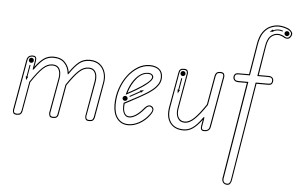

<svg xmlns="http://www.w3.org/2000/svg" viewBox="-76 -1045 2449 1591"><g transform="rotate(5 1148.0 -249.5)"><path d="M81.5 0Q55 0 50 -14.2Q45 -28.5 46 -37L120.5 -459.5Q123 -472.5 129 -481.8Q135 -491 145.5 -495.8Q156 -500.5 171 -500.5Q191.5 -500.5 197.5 -488.5Q203.5 -476.5 200 -457.5L191.5 -408Q227 -457 261.8 -481.8Q296.5 -506.5 343.5 -506.5Q403 -506.5 437 -472.5Q471 -438.5 478.5 -389.5Q518.5 -448 555.2 -477.2Q592 -506.5 643.5 -506.5Q696 -506.5 728.8 -480.8Q761.5 -455 774.2 -413.8Q787 -372.5 778.5 -326L727 -33Q726 -30 723.5 -22Q721 -14 712 -7Q703 0 682.5 0Q656.5 0 651.5 -15Q646.5 -30 647.5 -39.5L699 -332.5Q703.5 -356 700.2 -379Q697 -402 683 -417.2Q669 -432.5 640 -432.5Q600.5 -432.5 563 -397.5Q525.5 -362.5 469.5 -280L426 -33.5Q425.5 -30 423 -22Q420.5 -14 411.8 -7Q403 0 382.5 0Q356 0 351.2 -15Q346.5 -30 347 -39.5L399.5 -332.5Q404 -356 400.5 -379Q397 -402 382.8 -417.2Q368.5 -432.5 339 -432.5Q299.5 -432.5 261.8 -397Q224 -361.5 168.5 -278L125.5 -35.5Q125 -32.5 122.5 -23.8Q120 -15 111 -7.5Q102 0 81.5 0ZM81.5 -9.5Q105.5 -9.5 110.8 -20.8Q116 -32 117 -37L160.5 -281.5Q217 -366.5 256.8 -404Q296.5 -441.5 339 -441.5Q372.5 -441.5 388.8 -424Q405 -406.5 408.8 -380.8Q412.5 -355 408 -330.5L356 -38Q355.5 -30 359 -19.8Q362.5 -9.5 382.5 -9.5Q407 -9.5 411.5 -19.5Q416 -29.5 417 -34.5L461 -283.5Q517.5 -367.5 557.5 -404.5Q597.5 -441.5 640 -441.5Q673 -441.5 689 -424Q705 -406.5 708.8 -380.8Q712.5 -355 708 -330.5L656 -38Q655.5 -30 659 -19.8Q662.5 -9.5 682.5 -9.5Q706.5 -9.5 711.5 -19.2Q716.5 -29 718 -35L770 -328Q778 -372.5 766 -411Q754 -449.5 723.5 -473.2Q693 -497 643.5 -497Q594 -497 558.8 -468.5Q523.5 -440 483 -380.5Q478.5 -374 475.2 -370.8Q472 -367.5 470.5 -379.5Q465.5 -429.5 433.5 -463.2Q401.5 -497 343.5 -497Q296.5 -497 262.8 -471.2Q229 -445.5 191.5 -391.5Q185 -382.5 181.5 -383.5Q178 -384.5 180 -393.5L191.5 -459Q194.5 -476 190.5 -483.8Q186.5 -491.5 171 -491.5Q158 -491.5 149.5 -487.8Q141 -484 136.2 -476.5Q131.5 -469 129.5 -457.5L55 -35.5Q53.5 -28 57.5 -18.8Q61.5 -9.5 81.5 -9.5ZM132 -292.5 127.5 -324.5 133.5 -324 150.5 -421.5 158.5 -420 141.5 -322.5 147.5 -321.5ZM161.5 -439.5Q153 -439.5 147 -445.5Q141 -451.5 141 -460Q141 -469 147 -475Q153 -481 161.5 -481Q170.5 -481 176.5 -475Q182.5 -469 182.5 -460Q182.5 -451.5 176.5 -445.5Q170.5 -439.5 161.5 -439.5Z M1007.5 6Q949 6 914.5 -37.2Q880 -80.5 880 -154.5Q880 -223.5 901.2 -286.8Q922.5 -350 959.5 -399.5Q996.5 -449 1043.8 -477.8Q1091 -506.5 1143.5 -506.5Q1192 -506.5 1222 -483Q1252 -459.5 1252 -413.5Q1252 -380 1234.8 -352.5Q1217.5 -325 1191.2 -303.5Q1165 -282 1137.2 -265.5Q1109.5 -249 1088 -237Q1060.5 -221.5 1025 -202.8Q989.5 -184 963 -170Q961.5 -156 961.5 -141.5Q961.5 -108 974.2 -88Q987 -68 1009 -68Q1034.5 -68 1064 -87.2Q1093.5 -106.5 1121 -139.5Q1143 -167 1160.5 -171.8Q1178 -176.5 1191 -166.5Q1199 -161.5 1203 -152Q1207 -142.5 1203 -127.8Q1199 -113 1182.5 -91.5Q1149 -46.5 1101.5 -20.2Q1054 6 1007.5 6ZM1007.5 -3Q1052 -3 1097.2 -28.2Q1142.5 -53.5 1175.5 -97Q1197.5 -125.5 1196.5 -139Q1195.5 -152.5 1185.5 -159Q1175 -167.5 1161.5 -163Q1148 -158.5 1128 -133.5Q1099.5 -99.5 1068.2 -79.2Q1037 -59 1009 -59Q983 -59 968 -82.2Q953 -105.5 953 -141.5Q953 -150 953.2 -158.8Q953.5 -167.5 954 -176Q981 -190 1018 -209.5Q1055 -229 1083.5 -244.5Q1104.5 -256.5 1131.8 -272.8Q1159 -289 1184.5 -309.8Q1210 -330.5 1226.5 -356.2Q1243 -382 1243 -413.5Q1243 -456 1216.2 -476.5Q1189.5 -497 1143.5 -497Q1093.5 -497 1047.8 -469.2Q1002 -441.5 966.2 -393.8Q930.5 -346 910 -284.2Q889.5 -222.5 889.5 -154.5Q889.5 -83 921.2 -43Q953 -3 1007.5 -3ZM963 -193Q954.5 -193 948.2 -199Q942 -205 942 -213.5Q942 -222 948.2 -228.2Q954.5 -234.5 963 -234.5Q971.5 -234.5 977.8 -228.2Q984 -222 984 -213.5Q984 -205 977.8 -199Q971.5 -193 963 -193ZM1001 -229 997 -236 1083.5 -284 1080.5 -289 1113 -295 1090 -271.5 1087.5 -277ZM965 -243.5Q978 -299 1003.5 -343.8Q1029 -388.5 1063 -414.8Q1097 -441 1135 -441Q1156.5 -441 1168.2 -431.2Q1180 -421.5 1180 -409Q1180 -393 1161.8 -373Q1143.5 -353 1113.5 -331.8Q1083.5 -310.5 1049 -290Q1028.5 -278 1006.5 -266Q984.5 -254 965 -243.5ZM979 -261.5Q995 -270 1011.8 -279.2Q1028.5 -288.5 1044.5 -298Q1096 -328 1133.5 -358.2Q1171 -388.5 1171 -409Q1171 -418 1162 -425.2Q1153 -432.5 1135 -432.5Q1085.5 -432.5 1043.2 -384Q1001 -335.5 979 -261.5Z M1467.5 9Q1392 9 1355 -41Q1318 -91 1333 -174.5L1385 -467Q1386 -470.5 1388 -478.5Q1390 -486.5 1399 -493.5Q1408 -500.5 1428.5 -500.5Q1454.5 -500.5 1459.8 -485.5Q1465 -470.5 1463 -461L1411.5 -168Q1403.5 -122.5 1419.8 -93.8Q1436 -65 1472.5 -65Q1508.5 -65 1548.5 -103.2Q1588.5 -141.5 1643 -223L1685.5 -463.5Q1686.5 -467 1689.2 -476Q1692 -485 1701.2 -492.8Q1710.5 -500.5 1730 -500.5Q1757 -500.5 1762.5 -486Q1768 -471.5 1766 -462L1691.5 -41Q1689.5 -27.5 1683 -18.5Q1676.5 -9.5 1665.8 -4.8Q1655 0 1639.5 0Q1619.5 0 1613.5 -12Q1607.5 -24 1611 -43L1620 -93.5Q1581.5 -41 1545.2 -16Q1509 9 1467.5 9ZM1467.5 0Q1507 0 1542 -24.5Q1577 -49 1615 -102.5Q1626.5 -118.5 1629.5 -116.8Q1632.5 -115 1630 -99L1620 -41.5Q1616.5 -24.5 1620.8 -16.8Q1625 -9 1639.5 -9Q1653 -9 1661.8 -12.5Q1670.5 -16 1675.5 -23.5Q1680.5 -31 1682.5 -43L1757 -463.5Q1758.5 -472 1754.5 -481.5Q1750.5 -491 1730 -491Q1706.5 -491 1701 -479.2Q1695.5 -467.5 1694.5 -462L1651.5 -219Q1596.5 -136.5 1554 -96Q1511.5 -55.5 1472.5 -55.5Q1431.5 -55.5 1413 -88.2Q1394.5 -121 1403 -169.5L1454.5 -462.5Q1455.5 -471 1451.8 -481Q1448 -491 1428.5 -491Q1404 -491 1399.2 -481Q1394.5 -471 1393.5 -465.5L1342 -172.5Q1328 -92.5 1362 -46.2Q1396 0 1467.5 0ZM1394 -292.5 1389.5 -324.5 1395.5 -324 1412.5 -421.5 1420.5 -420 1403.5 -322.5 1409.5 -321.5ZM1423.5 -439.5Q1414.5 -439.5 1408.5 -445.5Q1402.5 -451.5 1402.5 -460Q1402.5 -469 1408.5 -475Q1414.5 -481 1423.5 -481Q1432 -481 1438 -475Q1444 -469 1444 -460Q1444 -451.5 1438 -445.5Q1432 -439.5 1423.5 -439.5Z M1861.5 426Q1847.5 424.5 1838.8 416.8Q1830 409 1826.5 398.5Q1823 388 1824 379L1957 -429H1887.5Q1863.5 -429 1852.8 -440.5Q1842 -452 1842 -466.5Q1842 -480.5 1850.2 -491.5Q1858.5 -502.5 1883 -502.5H1969L2011.5 -758Q2022 -822 2048.2 -858.8Q2074.5 -895.5 2109.5 -911Q2144.5 -926.5 2181 -926.5Q2201.5 -926.5 2229.5 -919.2Q2257.5 -912 2274.5 -899.5Q2283 -893.5 2292 -880Q2301 -866.5 2290 -846Q2279 -824.5 2261.5 -823.2Q2244 -822 2236 -827.5Q2223.5 -836 2207.5 -841.8Q2191.5 -847.5 2180 -847.5Q2146 -847.5 2122 -824.5Q2098 -801.5 2088 -740.5L2049.5 -502.5H2130Q2153.5 -502.5 2163.2 -491.8Q2173 -481 2173 -466.5Q2173 -452.5 2165.8 -440.8Q2158.5 -429 2135 -429H2037L1903.5 386.5Q1901.5 399.5 1892.5 413.8Q1883.5 428 1861.5 426ZM1862.5 416.5Q1879 418.5 1886 407.8Q1893 397 1895 385.5L2029.5 -438.5H2135Q2153.5 -438.5 2158.8 -446.2Q2164 -454 2164 -466.5Q2164 -478.5 2157 -486Q2150 -493.5 2130 -493.5H2038.5L2079.5 -742Q2089.5 -806 2116.2 -831.2Q2143 -856.5 2180 -856.5Q2193 -856.5 2210.8 -850.5Q2228.5 -844.5 2241 -835.5Q2247.5 -831 2260 -832.2Q2272.5 -833.5 2282 -850.5Q2290 -866.5 2283.5 -876.8Q2277 -887 2269.5 -892Q2253 -903.5 2227 -910.2Q2201 -917 2181 -917Q2146 -917 2113 -902.5Q2080 -888 2055.5 -853Q2031 -818 2020.5 -756.5L1977 -493.5H1883Q1863.5 -493.5 1857.5 -486Q1851.5 -478.5 1851.5 -466.5Q1851.5 -454.5 1859.5 -446.5Q1867.5 -438.5 1887.5 -438.5H1968.5L1833.5 380.5Q1831.5 391.5 1838.5 403.5Q1845.5 415.5 1862.5 416.5ZM2108.5 -868.5 2133.5 -889 2135.5 -883Q2155.5 -891.5 2175.2 -892.8Q2195 -894 2217 -887L2215.5 -879Q2193 -886 2175.8 -885Q2158.5 -884 2138 -876L2141 -870.5ZM2253 -844Q2244 -844 2238 -850.2Q2232 -856.5 2232 -865Q2232 -873.5 2238 -879.5Q2244 -885.5 2253 -885.5Q2261.5 -885.5 2267.5 -879.5Q2273.5 -873.5 2273.5 -865Q2273.5 -856.5 2267.5 -850.2Q2261.5 -844 2253 -844Z"/></g></svg>

Font: Edu AU VIC WA NT Arrows
Style: Regular
Weight: 400
Designer: Tina and Corey Anderson, Eben Sorkin, Mirko Velimirovic
Foundry: Google for Education
Version: Version 1.001